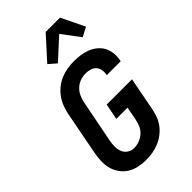

<svg xmlns="http://www.w3.org/2000/svg" viewBox="-275 -1002 1101 1101"><g transform="rotate(-45 275.0 -451.5)"><path d="M220 12Q189 12 159 5.5Q129 -1 104.5 -16.5Q80 -32 63 -56Q46 -80 38.5 -108.5Q31 -137 32.5 -168.5Q34 -200 40 -231L90 -491Q95 -517 105 -543Q115 -569 131.5 -592Q148 -615 170.5 -633Q193 -651 219 -662Q245 -673 271.5 -677.5Q298 -682 324 -682Q351 -682 378 -678.5Q405 -675 429 -665.5Q453 -656 473 -640Q493 -624 505 -602Q517 -580 520 -553Q523 -526 518 -499L516 -492H403L404 -496Q408 -514 404.5 -532Q401 -550 389.5 -562.5Q378 -575 360.5 -580Q343 -585 325 -585Q303 -585 281 -577.5Q259 -570 241.5 -553.5Q224 -537 214.5 -515.5Q205 -494 201 -473L150 -213Q146 -191 146 -168.5Q146 -146 154 -127Q162 -108 180 -96.5Q198 -85 220 -85Q242 -85 264 -93.5Q286 -102 303 -118Q320 -134 328.5 -155Q337 -176 341 -197L356 -276H265L284 -373H489L452 -179Q447 -153 438.5 -126.5Q430 -100 413.5 -77Q397 -54 374 -36Q351 -18 325.5 -7.5Q300 3 273 7.5Q246 12 220 12ZM253 -738 207 -778 331 -915H447L516 -773L460 -743L378 -852Z"/></g></svg>

Font: Lode
Style: Bold Italic
Weight: 700
Italic angle: -11°
Monospace: yes
Designer: Belleve Invis
Foundry: Belleve Invis
Version: Version 29.2.0; ttfautohint (v1.8.3)